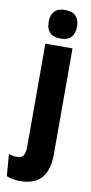

<svg xmlns="http://www.w3.org/2000/svg" viewBox="-138 -719 445 937"><g transform="rotate(10 84.5 -250.0)"><path d="M39 -90.5V-502H173.5V-90.5ZM106.5 -539Q70.5 -539 53.5 -557.5Q36.5 -576 36.5 -607V-612.5Q36.5 -644 53.5 -662.2Q70.5 -680.5 106.5 -680.5Q142.5 -680.5 159.5 -662.2Q176.5 -644 176.5 -612.5V-607Q176.5 -576 159.5 -557.5Q142.5 -539 106.5 -539ZM32 180Q13 180 -4.2 176.5Q-21.5 173 -34 167L-42.5 59Q-33 62.5 -23.5 64.5Q-14 66.5 -4 66.5Q21.5 66.5 30.2 51.8Q39 37 39 11V-111H173.5V25Q173.5 72.5 159.5 107.5Q145.5 142.5 114.2 161.2Q83 180 32 180Z"/></g></svg>

Font: Anek Latin Condensed
Style: Bold
Weight: 700
Width: 3
Designer: Yesha Goshar
Foundry: Ek Type
Version: Version 1.003